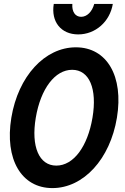

<svg xmlns="http://www.w3.org/2000/svg" viewBox="-20 -952 640 982"><path d="M248 10C407 10 543 -138 578 -350C613 -562 527 -710 368 -710C209 -710 73 -562 38 -350C3 -138 89 10 248 10ZM268 -105C180 -105 138 -202 163 -350C188 -498 261 -595 349 -595C437 -595 478 -498 453 -350C428 -202 356 -105 268 -105ZM350 -932H255C240 -841 292 -776 380 -776C468 -776 542 -841 557 -932H462C451 -892 425 -866 395 -866C365 -866 347 -892 350 -932Z"/></svg>

Font: CommitMono
Style: Bold Italic
Weight: 700
Monospace: yes
Designer: Eigil Nikolajsen
Foundry: Eigil Nikolajsen
Version: Version 1.143